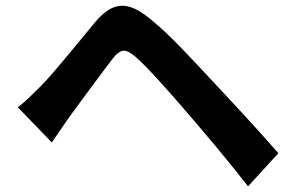

<svg xmlns="http://www.w3.org/2000/svg" viewBox="-20 -681 1040 678"><path d="M43 -302Q66 -320 84 -337.5Q102 -355 125 -378Q142 -395 164.5 -421Q187 -447 212.5 -477.5Q238 -508 264.5 -540.5Q291 -573 317 -604Q339 -630 361 -644.5Q383 -659 406.5 -660.5Q430 -662 456 -650Q482 -638 513 -612Q564 -570 617 -515Q670 -460 717 -409Q742 -382 773.5 -348.5Q805 -315 838 -279Q871 -243 903.5 -207Q936 -171 963 -140L856 -23Q832 -54 804 -88.5Q776 -123 747.5 -157.5Q719 -192 691.5 -224Q664 -256 642 -282Q619 -309 592.5 -339Q566 -369 541 -396.5Q516 -424 494.5 -446Q473 -468 459 -480Q433 -503 416 -502Q399 -501 378 -474Q363 -455 343.5 -428.5Q324 -402 303 -374Q282 -346 262 -318.5Q242 -291 227 -271L163 -178Z"/></svg>

Font: SpoqaHanSansJP-Bold
Style: Regular
Weight: 700
Designer: [Source Han Sans]
Ryoko NISHIZUKA  (kana & ideographs); Paul D. Hunt (Latin, Greek & Cyrillic); Wenlong ZHANG  (bopomofo
Foundry: Spoqa (http://bi.spoqa.com)
Version: Version 1.002.20150607